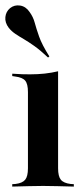

<svg xmlns="http://www.w3.org/2000/svg" viewBox="-25 -689 309 709"><path d="M78.2 -208.1V-349.2Q78.2 -379 68.1 -391.1Q58.1 -403.2 30.6 -406.5L20.2 -408.1V-416.9Q41.1 -415.3 56.5 -414.9Q71.8 -414.5 86.3 -414.5Q114.5 -414.5 140.3 -417.3Q166.1 -420.2 189.5 -425.8V-416.9V-208.1ZM133.9 -2.4Q107.3 -2.4 81.5 -1.6Q55.6 -0.8 20.2 0V-8.9L32.3 -9.7Q58.1 -12.9 68.1 -25.4Q78.2 -37.9 78.2 -67.7V-208.1H189.5V-67.7Q189.5 -37.9 199.6 -25.4Q209.7 -12.9 235.5 -9.7L247.6 -8.9V0Q212.9 -0.8 187.1 -1.6Q161.3 -2.4 133.9 -2.4ZM152.4 -476.6Q124.2 -503.2 102 -519Q79.8 -534.7 62.5 -544.8Q45.2 -554.8 31.5 -564.1Q17.7 -573.4 7.3 -586.3Q-7.3 -605.6 -5.2 -625.8Q-3.2 -646 12.1 -658.9Q28.2 -671.8 49.2 -668.5Q70.2 -665.3 83.9 -645.2Q97.6 -626.6 103.2 -605.2Q108.9 -583.9 119.4 -554Q129.8 -524.2 157.3 -480.6Z"/></svg>

Font: Playfair 144pt SemiCondensed
Style: Bold
Weight: 700
Width: 4
Designer: Claus Eggers Sørensen
Foundry: Claus Eggers Sørensen
Version: Version 2.203